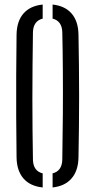

<svg xmlns="http://www.w3.org/2000/svg" viewBox="-20 -826 423 852"><path d="M53.5 -127.8Q52.4 -215.6 51.9 -307.8Q51.4 -400.1 51.9 -492.4Q52.4 -584.6 53.5 -672Q54.4 -732 84.2 -766.1Q113.9 -800.2 169.4 -805.8V-743.4Q127.7 -733 126.2 -683.3Q125 -608.3 124.4 -533.7Q123.7 -459 123.7 -386.6Q123.7 -314.2 124.4 -246.3Q125 -178.4 126.2 -116.5Q127.7 -67 169.4 -56.6V5.8Q113.9 0.2 84.2 -34Q54.4 -68.3 53.5 -127.8ZM213.4 5.8V-56.7Q254.7 -67 256.4 -116.5Q258.3 -219.2 258.9 -319Q259.6 -418.8 258.9 -511.2Q258.3 -603.6 256.4 -683.3Q254.9 -733 213.4 -743.4V-805.8Q268.1 -800.1 297.7 -766Q327.4 -731.8 328.3 -672Q329.5 -606.3 330.3 -537.6Q331.1 -468.9 331.1 -399.6Q331.1 -330.2 330.3 -261.8Q329.5 -193.4 328.3 -127.8Q327.4 -68.8 297.7 -34.4Q268.1 0 213.4 5.8Z"/></svg>

Font: Big Shoulders Stencil Display SC Thin
Style: Regular
Weight: 100
Designer: Patric King
Foundry: XO Type Co
Version: Version 2.001